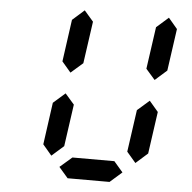

<svg xmlns="http://www.w3.org/2000/svg" viewBox="-55 -856 910 911"><g transform="rotate(5 400.0 -400.5)"><path d="M213.9 -100.1 171.4 -150.4 199.2 -350.6 255.9 -400.4 299.3 -350.6 271 -150.4ZM614.3 -100.1 571.3 -150.4 599.6 -350.6 656.7 -400.4 699.2 -350.6 670.9 -150.4ZM270 -500.5 227.5 -550.3 255.4 -750.5 312 -800.8 355.5 -750.5 327.1 -550.3ZM670.9 -500.5 627.4 -550.3 655.8 -750.5 712.9 -800.8 755.4 -750.5 727.1 -550.3ZM500 0H300.3L256.8 -50.3L314.5 -100.1H514.2L557.1 -50.3Z"/></g></svg>

Font: E1234
Style: Italic
Weight: 400
Italic angle: -8°
Designer: GGBotNet
Foundry: GGBotNet
Version: 1.04